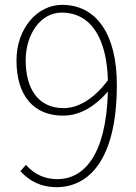

<svg xmlns="http://www.w3.org/2000/svg" viewBox="-20 -759 561 792"><path d="M243 -313C132 -313 86 -400 86 -510C86 -620 149 -707 234 -707C362 -707 421 -590 425 -428C365 -347 299 -313 243 -313ZM64 -53C101 -13 147 13 214 13C342 13 462 -94 462 -409C462 -619 377 -739 236 -739C134 -739 48 -642 48 -510C48 -364 119 -282 240 -282C313 -282 374 -323 425 -381C418 -113 322 -20 217 -20C166 -20 122 -39 87 -79Z"/></svg>

Font: Noto Sans Japanese Thin
Style: Regular
Weight: 100
Designer: Ryoko NISHIZUKA (kana & ideographs); Paul D. Hunt (Latin, Greek & Cyrillic); Wenlong ZHANG (bopomofo); Sandoll Communica
Foundry: Adobe Systems Incorporated
Version: Version 1.000;PS 1;hotconv 1.0.78;makeotf.lib2.5.61930